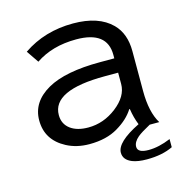

<svg xmlns="http://www.w3.org/2000/svg" viewBox="-104 -676 857 891"><g transform="rotate(-15 325.0 -230.0)"><path d="M468.3 -373V-390.1Q468.3 -503.9 319.8 -503.9Q204.6 -503.9 124 -449.2L84 -507.8Q188 -579.1 324.7 -579.1Q447.3 -579.1 509.8 -516.6Q558.1 -468.3 558.1 -383.8V-191.9Q558.1 -90.3 593.3 -33.2H547.4Q503.9 -9.8 485.4 5.4Q460 26.9 460 49.8Q460 79.1 512.7 79.1Q562 79.1 619.1 55.2V94.2Q568.4 119.1 493.7 119.1Q450.7 119.1 423.8 108.4Q384.3 92.3 384.3 58.1Q384.3 7.3 498 -48.8Q483.4 -84.5 477.1 -127H474.1Q446.8 -83.5 392.1 -51.3Q336.9 -18.1 254.9 -18.1Q193.4 -18.1 145.5 -43.5Q57.1 -90.3 57.1 -184.6Q57.1 -273.4 146.5 -324.2Q232.4 -373 399.9 -373ZM468.3 -304.2H405.3Q151.4 -304.2 151.4 -185.1Q151.4 -142.1 184.1 -117.7Q215.8 -94.2 269.5 -94.2Q343.3 -94.2 405.3 -142.1Q468.3 -190.9 468.3 -250Z"/></g></svg>

Font: BIZ UDPGothic
Style: Regular
Weight: 400
Designer: TypeBank Co., Ltd.
Foundry: Morisawa Inc.
Version: Version 1.051